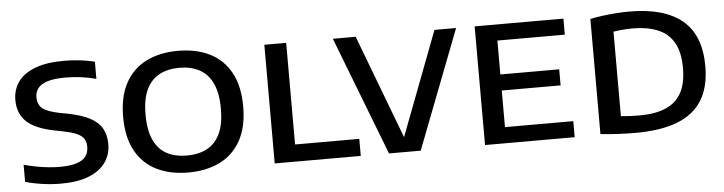

<svg xmlns="http://www.w3.org/2000/svg" viewBox="-42 -777 3617 959"><g transform="rotate(-5 1767.0 -297.0)"><path d="M231.5 7.5Q185.5 7.5 139 1Q92.5 -5.5 52.5 -17V-103Q82.5 -94.5 114 -88.5Q145.5 -82.5 175.8 -79.5Q206 -76.5 231 -76.5Q283.5 -76.5 316 -86.8Q348.5 -97 362.8 -116.8Q377 -136.5 377 -164Q377 -188 367 -204.2Q357 -220.5 332 -231.8Q307 -243 261.5 -252L224 -259.5Q125.5 -278.5 82.5 -319.5Q39.5 -360.5 39.5 -428Q39.5 -479 66.8 -518.2Q94 -557.5 151.5 -580Q209 -602.5 299 -602.5Q340 -602.5 379.5 -597.8Q419 -593 452 -584.5V-498.5Q415 -508.5 376.5 -513.5Q338 -518.5 299 -518.5Q242 -518.5 208.5 -508Q175 -497.5 160.2 -478.2Q145.5 -459 145.5 -433Q145.5 -397.5 168 -377.8Q190.5 -358 254.5 -345L292.5 -338Q361.5 -324.5 403.2 -302.8Q445 -281 464 -248Q483 -215 483 -169.5Q483 -117 455 -77.2Q427 -37.5 371.2 -15Q315.5 7.5 231.5 7.5Z M869.5 7.5Q778.5 7.5 711 -25.8Q643.5 -59 606 -126.8Q568.5 -194.5 568.5 -297Q568.5 -400 606 -467.8Q643.5 -535.5 711.2 -569Q779 -602.5 869.5 -602.5Q960.5 -602.5 1028.2 -569Q1096 -535.5 1133.2 -467.5Q1170.5 -399.5 1170.5 -297Q1170.5 -195 1133 -127.2Q1095.5 -59.5 1027.8 -26Q960 7.5 869.5 7.5ZM869.5 -77.5Q927.5 -77.5 970 -99.8Q1012.5 -122 1035.5 -170Q1058.5 -218 1058.5 -295Q1058.5 -374.5 1035.2 -423.5Q1012 -472.5 969.5 -495Q927 -517.5 869.5 -517.5Q812 -517.5 769.8 -495.5Q727.5 -473.5 704.2 -425.5Q681 -377.5 681 -300Q681 -220 704 -171Q727 -122 769.2 -99.8Q811.5 -77.5 869.5 -77.5Z M1302.5 0V-595H1412V-85.5H1734V0Z M1875.5 0 1646 -595H1760.5L1969.5 -43H1945.5L2155.5 -595H2264L2034.5 0Z M2357 0V-595H2802V-514.5H2464V-80.5H2806.5V0ZM2417 -264V-344.5H2759V-264Z M3113 5Q3071 5 3025.2 2.8Q2979.5 0.5 2936 -4.5V-581.5Q2965.5 -588 2999.2 -592.2Q3033 -596.5 3067.2 -599Q3101.5 -601.5 3132.5 -601.5Q3308 -601.5 3397.8 -526.8Q3487.5 -452 3487.5 -297Q3487.5 -192 3445.5 -125.2Q3403.5 -58.5 3320.2 -26.8Q3237 5 3113 5ZM3138 -80Q3218 -80 3270.8 -102.8Q3323.5 -125.5 3349.5 -173.5Q3375.5 -221.5 3375.5 -298Q3375.5 -374 3349.5 -422Q3323.5 -470 3271 -493Q3218.5 -516 3140 -516Q3116 -516 3090.2 -513.8Q3064.5 -511.5 3045.5 -508V-84.5Q3066.5 -82.5 3089.5 -81.2Q3112.5 -80 3138 -80Z"/></g></svg>

Font: Encode Sans SC SemiExpanded Medium
Style: Regular
Weight: 500
Width: 6
Designer: Multiple Designers
Foundry: Impallari Type
Version: Version 3.002